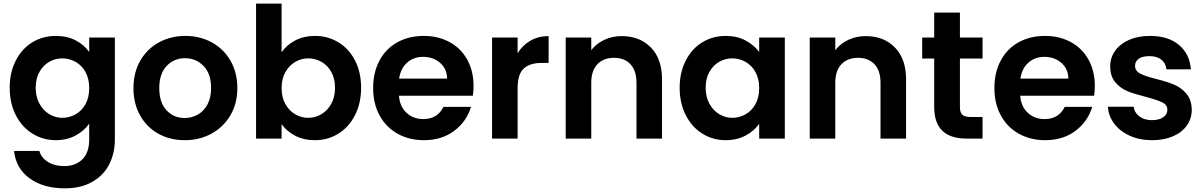

<svg xmlns="http://www.w3.org/2000/svg" viewBox="-20 -760 6602 1053"><path d="M33.2 -278.8Q33.2 -362.8 66.7 -428Q100.1 -493.2 157.5 -528.1Q214.8 -563 286.1 -563Q348.1 -563 395 -538.6Q441.9 -514.2 469.2 -475.1V-554.2H609.9V3.9Q609.9 81.1 578.9 141.6Q547.9 202.1 485.8 237.5Q423.8 272.9 335.9 272.9Q217.8 272.9 142.3 218Q66.9 163.1 57.1 67.9H195.8Q207 106 243.4 128.4Q279.8 150.9 332 150.9Q393.1 150.9 431.2 114.5Q469.2 78.1 469.2 3.9V-82Q442.4 -43 394.8 -17.1Q347.2 8.8 286.1 8.8Q216.3 8.8 158.2 -27.1Q100.1 -63 66.7 -128.4Q33.2 -193.8 33.2 -278.8ZM175.8 -278.8Q175.8 -229 196.3 -191.4Q216.8 -153.8 250.5 -133.8Q284.2 -113.8 321.8 -113.8Q360.8 -113.8 395 -133.3Q429.2 -152.8 449.2 -189.5Q469.2 -226.1 469.2 -276.9Q469.2 -328.1 449.2 -364.5Q429.2 -400.9 395 -420.4Q360.8 -439.9 321.8 -439.9Q282.7 -439.9 249.8 -420.9Q216.8 -401.9 196.3 -365.5Q175.8 -329.1 175.8 -278.8Z M711.9 -276.9Q711.9 -361.8 749.3 -427Q786.6 -492.2 851.6 -527.6Q916.5 -563 996.6 -563Q1076.7 -563 1141.6 -527.6Q1206.5 -492.2 1244.1 -427Q1281.7 -361.8 1281.7 -276.9Q1281.7 -191.9 1243.2 -127Q1204.6 -62 1139.2 -26.6Q1073.7 8.8 992.7 8.8Q912.6 8.8 848.6 -26.6Q784.7 -62 748.3 -127Q711.9 -191.9 711.9 -276.9ZM853.5 -276.9Q853.5 -197.8 893.1 -155.3Q932.6 -112.8 992.7 -112.8Q1030.8 -112.8 1064.2 -131.3Q1097.7 -149.9 1117.7 -187Q1137.7 -224.1 1137.7 -276.9Q1137.7 -356 1096.2 -398.4Q1054.7 -440.9 994.6 -440.9Q934.6 -440.9 894 -398.4Q853.5 -356 853.5 -276.9Z M1384.3 0V-740.2H1524.4V-473.1Q1551.3 -513.2 1598.9 -538.1Q1646.5 -563 1707.5 -563Q1778.3 -563 1835.9 -528.1Q1893.6 -493.2 1927 -428.5Q1960.4 -363.8 1960.4 -278.8Q1960.4 -193.8 1927 -128.4Q1893.6 -63 1835.9 -27.1Q1778.3 8.8 1707.5 8.8Q1645.5 8.8 1598.9 -15.6Q1552.2 -40 1524.4 -79.1V0ZM1524.4 -276.9Q1524.4 -227.1 1544.9 -189.9Q1565.4 -152.8 1598.9 -133.3Q1632.3 -113.8 1670.4 -113.8Q1709.5 -113.8 1742.9 -133.8Q1776.4 -153.8 1796.9 -190.9Q1817.4 -228 1817.4 -278.8Q1817.4 -329.1 1796.9 -365.5Q1776.4 -401.9 1742.9 -420.9Q1709.5 -439.9 1670.4 -439.9Q1632.3 -439.9 1598.9 -420.4Q1565.4 -400.9 1544.9 -364Q1524.4 -327.1 1524.4 -276.9Z M2026.4 -276.9Q2026.4 -362.8 2061.3 -428Q2096.2 -493.2 2159.2 -528.1Q2222.2 -563 2304.2 -563Q2383.3 -563 2445.8 -529.1Q2508.3 -495.1 2542.7 -432.6Q2577.1 -370.1 2577.1 -289.1Q2577.1 -258.8 2573.2 -234.9H2168Q2172.9 -174.8 2210 -140.9Q2247.1 -106.9 2301.3 -106.9Q2379.4 -106.9 2412.1 -173.8H2563Q2539.1 -93.8 2471.2 -42.5Q2403.3 8.8 2304.2 8.8Q2224.1 8.8 2160.6 -26.6Q2097.2 -62 2061.8 -127Q2026.4 -191.9 2026.4 -276.9ZM2168.9 -329.1H2432.1Q2431.2 -383.3 2393.1 -415.8Q2355 -448.2 2300.3 -448.2Q2248.5 -448.2 2212.9 -416.5Q2177.2 -384.8 2168.9 -329.1Z M2678.7 0V-554.2H2818.8V-467.8Q2845.7 -512.2 2889.4 -537.1Q2933.1 -562 2988.8 -562V-415H2951.7Q2885.7 -415 2852.3 -384Q2818.8 -353 2818.8 -275.9V0Z M3082.5 0V-554.2H3222.7V-484.9Q3250.5 -521 3294.2 -541.5Q3337.9 -562 3389.6 -562Q3488.8 -562 3549.8 -499.5Q3610.8 -437 3610.8 -325.2V0H3470.7V-306.2Q3470.7 -372.1 3437.7 -407.5Q3404.8 -442.9 3347.7 -442.9Q3289.6 -442.9 3256.1 -407.5Q3222.7 -372.1 3222.7 -306.2V0Z M3707.5 -278.8Q3707.5 -362.8 3741 -428Q3774.4 -493.2 3831.8 -528.1Q3889.2 -563 3960.4 -563Q4022.5 -563 4068.8 -538.1Q4115.2 -513.2 4143.6 -475.1V-554.2H4284.2V0H4143.6V-81.1Q4116.7 -42 4069.1 -16.6Q4021.5 8.8 3959.5 8.8Q3889.6 8.8 3832 -27.1Q3774.4 -63 3741 -128.4Q3707.5 -193.8 3707.5 -278.8ZM3850.1 -278.8Q3850.1 -229 3870.6 -191.4Q3891.1 -153.8 3924.8 -133.8Q3958.5 -113.8 3996.1 -113.8Q4035.2 -113.8 4069.3 -133.3Q4103.5 -152.8 4123.5 -189.5Q4143.6 -226.1 4143.6 -276.9Q4143.6 -328.1 4123.5 -364.5Q4103.5 -400.9 4069.3 -420.4Q4035.2 -439.9 3996.1 -439.9Q3957 -439.9 3924.1 -420.9Q3891.1 -401.9 3870.6 -365.5Q3850.1 -329.1 3850.1 -278.8Z M4420.9 0V-554.2H4561V-484.9Q4588.9 -521 4632.6 -541.5Q4676.3 -562 4728 -562Q4827.1 -562 4888.2 -499.5Q4949.2 -437 4949.2 -325.2V0H4809.1V-306.2Q4809.1 -372.1 4776.1 -407.5Q4743.2 -442.9 4686 -442.9Q4627.9 -442.9 4594.5 -407.5Q4561 -372.1 4561 -306.2V0Z M5037.6 -439V-554.2H5103.5V-690.9H5244.6V-554.2H5368.7V-439H5244.6V-170.9Q5244.6 -143.1 5258.1 -130.6Q5271.5 -118.2 5303.7 -118.2H5368.7V0H5280.8Q5104 0 5103.5 -171.9V-439Z M5433.6 -276.9Q5433.6 -362.8 5468.5 -428Q5503.4 -493.2 5566.4 -528.1Q5629.4 -563 5711.4 -563Q5790.5 -563 5853 -529.1Q5915.5 -495.1 5950 -432.6Q5984.4 -370.1 5984.4 -289.1Q5984.4 -258.8 5980.5 -234.9H5575.2Q5580.1 -174.8 5617.2 -140.9Q5654.3 -106.9 5708.5 -106.9Q5786.6 -106.9 5819.3 -173.8H5970.2Q5946.3 -93.8 5878.4 -42.5Q5810.5 8.8 5711.4 8.8Q5631.3 8.8 5567.9 -26.6Q5504.4 -62 5469 -127Q5433.6 -191.9 5433.6 -276.9ZM5576.2 -329.1H5839.4Q5838.4 -383.3 5800.3 -415.8Q5762.2 -448.2 5707.5 -448.2Q5655.8 -448.2 5620.1 -416.5Q5584.5 -384.8 5576.2 -329.1Z M6056.2 -174.8H6197.3Q6201.2 -142.6 6228.5 -121.8Q6255.9 -101.1 6296.9 -101.1Q6336.9 -101.1 6359.6 -116.9Q6382.3 -132.8 6382.3 -158.2Q6382.3 -185.1 6354.7 -198.5Q6327.1 -211.9 6267.1 -228Q6205.1 -243.2 6165.5 -259Q6126 -274.9 6097.4 -307.9Q6068.8 -340.8 6068.8 -397Q6068.8 -442.9 6095.5 -481Q6122.1 -519 6171.6 -541Q6221.2 -563 6288.1 -563Q6387.2 -563 6446 -513.4Q6504.9 -463.9 6511.2 -379.9H6377Q6374 -413.1 6349.6 -432.6Q6325.2 -452.1 6284.2 -452.1Q6246.1 -452.1 6225.6 -438Q6205.1 -423.8 6205.1 -398.9Q6205.1 -371.1 6233.2 -356.4Q6261.2 -341.8 6320.3 -327.1Q6380.4 -312 6419.2 -295.9Q6458 -279.8 6486.6 -246.3Q6515.1 -212.9 6516.1 -158.2Q6516.1 -110.4 6489.5 -72.3Q6462.9 -34.2 6413.6 -12.7Q6364.3 8.8 6297.9 8.8Q6230 8.8 6176 -15.6Q6122.1 -40 6090.6 -82Q6059.1 -124 6056.2 -174.8Z"/></svg>

Font: Poppins SemiBold
Style: Regular
Weight: 600
Designer: Ninad Kale (Devanagari), Jonny Pinhorn (Latin)
Foundry: Indian Type Foundry
Version: 4.004